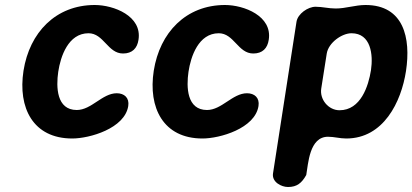

<svg xmlns="http://www.w3.org/2000/svg" viewBox="-20 -547 1650 768"><path d="M74 -264C51 -116 112 7 269 7C338 7 479 -33 493 -123C498 -156 477 -174 447 -174C389 -174 346 -107 287 -107C206 -107 204 -199 213 -260C222 -321 253 -414 334 -414C395 -414 411 -333 472 -333C509 -333 529 -354 534 -388C549 -483 435 -527 359 -527C203 -527 98 -417 74 -264Z M595 -264C572 -116 633 7 790 7C859 7 1000 -33 1014 -123C1019 -156 998 -174 968 -174C910 -174 867 -107 808 -107C727 -107 725 -199 734 -260C743 -321 774 -414 855 -414C916 -414 932 -333 993 -333C1030 -333 1050 -354 1055 -388C1070 -483 956 -527 880 -527C724 -527 619 -417 595 -264Z M1242 -520C1212 -520 1171 -492 1166 -460L1072 147C1067 181 1105 201 1132 201C1168 201 1187 185 1205 153C1213 109 1217 0 1292 0C1317 0 1339 7 1365 7C1514 7 1585 -139 1604 -263C1624 -395 1595 -527 1442 -527C1401 -527 1363 -513 1323 -513C1294 -513 1270 -520 1242 -520ZM1386 -414C1464 -414 1473 -328 1464 -267C1454 -203 1423 -106 1338 -106C1294 -106 1258 -149 1265 -193L1287 -333C1294 -376 1347 -414 1386 -414Z"/></svg>

Font: Asimov Print
Style: Regular
Weight: 500
Designer: Google
Version: Version 2.000980: 2014